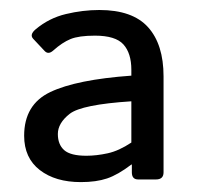

<svg xmlns="http://www.w3.org/2000/svg" viewBox="-20 -749 400 384"><path d="M28.3 -477.5Q28.3 -540 80.6 -564.9Q132.8 -589.8 242.7 -597.7V-609.4Q242.7 -642.6 226.8 -660.2Q210.9 -677.7 169.9 -677.7Q137.7 -677.7 121.1 -670.9Q104.5 -664.1 86.4 -647.9Q76.7 -639.2 69.3 -647L46.4 -671.4Q38.6 -679.7 51.3 -690.4Q78.1 -712.9 111.8 -720.9Q145.5 -729 178.7 -729Q245.1 -729 276.1 -694.6Q307.1 -660.2 307.1 -596.2V-404.3Q307.1 -390.1 292 -390.1H256.3Q243.7 -390.1 243.7 -404.3V-419.9H242.7Q215.8 -399.4 194.1 -392.1Q172.4 -384.8 141.6 -384.8Q90.8 -384.8 59.6 -408.9Q28.3 -433.1 28.3 -477.5ZM95.7 -481Q95.7 -460 108.4 -448.7Q121.1 -437.5 152.8 -437.5Q172.9 -437.5 195.3 -442.4Q217.8 -447.3 242.7 -463.9V-546.4Q143.6 -540 119.6 -521.5Q95.7 -502.9 95.7 -481Z"/></svg>

Font: Istok
Style: Regular
Weight: 500
Designer: Andrey V. Panov
Foundry: Andrey V. Panov
Version: Version 1.0.3